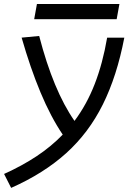

<svg xmlns="http://www.w3.org/2000/svg" viewBox="-55 -705 661 956"><path d="M0.5 230.5 -34.7 161.1Q55.2 120.6 127.7 72.5Q200.2 24.4 257.3 -34.7Q197.3 -123.5 146.5 -245.4Q95.7 -367.2 52.7 -517.6L140.1 -525.9Q210.4 -254.4 315.9 -103Q377 -184.6 416.7 -286.9Q456.5 -389.2 478.5 -517.6H564Q527.3 -326.2 457 -184.8Q386.7 -43.5 274.7 57.6Q162.6 158.7 0.5 230.5ZM115.2 -609.4 128.9 -685.1H539.6L525.9 -609.4Z"/></svg>

Font: Cascadia Code NF SemiLight
Style: Italic
Weight: 350
Italic angle: -10°
Monospace: yes
Designer: Aaron Bell
Foundry: Saja Typeworks
Version: Version 2404.023; ttfautohint (v1.8.4)